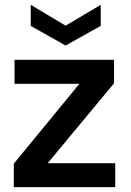

<svg xmlns="http://www.w3.org/2000/svg" viewBox="-20 -773 542 793"><path d="M37 0V-97L308 -427H40V-526H451V-429L177 -99H456V0ZM251 -585 107 -666V-753L251 -667L396 -753V-666Z"/></svg>

Font: DM Sans 9pt
Style: Semibold
Weight: 600
Designer: Colophon Foundry, Jonny Pinhorn
Foundry: Colophon Foundry
Version: Version 4.004;gftools[0.9.30]